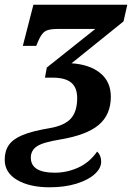

<svg xmlns="http://www.w3.org/2000/svg" viewBox="-32 -556 565 816"><path d="M-12 123Q-12 86 5.5 60.5Q23 35 64 18Q105 1 177 -11Q242 -22 269 -52Q296 -82 296 -139Q296 -184 270.5 -205Q245 -226 191 -226H159L167 -269L373 -433H215Q178 -433 162 -424.5Q146 -416 132 -385L122 -361H65L110 -536H509L493 -465L272 -287Q349 -282 394 -245.5Q439 -209 439 -145Q439 -69 388 -25.5Q337 18 223 37Q149 49 124 66.5Q99 84 99 114Q99 178 201 178Q252 178 300 156.5Q348 135 381 88Q398 105 398 131Q398 159 370.5 184Q343 209 293 224.5Q243 240 179 240Q94 240 41 209Q-12 178 -12 123Z"/></svg>

Font: Noto Serif Narrow
Style: Bold Italic
Weight: 700
Width: 4
Italic angle: -12°
Designer: Monotype Design Team
Foundry: Monotype Imaging Inc.
Version: Version 1.001